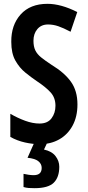

<svg xmlns="http://www.w3.org/2000/svg" viewBox="-20 -744 459 1004"><path d="M385 -198Q385 -134 359.5 -87Q334 -40 289.5 -15Q245 10 188 10Q151 10 110.5 1Q70 -8 34 -28V-149Q72 -127 111.5 -112.5Q151 -98 187 -98Q229 -98 249.5 -125.5Q270 -153 270 -191Q270 -233 244.5 -261Q219 -289 172 -320Q144 -339 113 -364Q82 -389 60.5 -427Q39 -465 39 -525Q38 -613 88 -668.5Q138 -724 228 -724Q299 -724 384 -681L349 -578Q311 -598 284.5 -607Q258 -616 231 -616Q196 -616 175.5 -592Q155 -568 155 -531Q155 -501 164.5 -481Q174 -461 195 -444Q216 -427 251 -404Q317 -364 351 -316.5Q385 -269 385 -198ZM290 128Q290 183 261 211.5Q232 240 161 240Q144 240 130 239Q116 238 103 234V165Q115 168 130 170Q145 172 156 172Q198 172 198 134Q198 113 180.5 99Q163 85 124 81L160 0H228L210 38Q251 47 270.5 72.5Q290 98 290 128Z"/></svg>

Font: Noto Sans Malayalam ExtraCondensed SemiBold
Style: Regular
Weight: 600
Width: 2
Designer: Jelle Bosma - Monotype Design Team
Foundry: Monotype Imaging Inc.
Version: Version 2.104; ttfautohint (v1.8.4.7-5d5b)